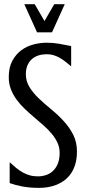

<svg xmlns="http://www.w3.org/2000/svg" viewBox="-20 -888 414 921"><path d="M162.1 -42Q181.6 -42 200.4 -48.1Q219.2 -54.2 233.9 -67.9Q248.5 -81.5 257.3 -102.8Q266.1 -124 266.1 -154.8Q266.1 -181.2 255.6 -203.6Q245.1 -226.1 228 -246.6Q210.9 -267.1 189 -286.4Q167 -305.7 144 -325.2Q121.1 -344.7 99.1 -365.5Q77.1 -386.2 60.1 -409.4Q43 -432.6 32.5 -459.5Q22 -486.3 22 -518.1Q22 -564.5 39.1 -596.2Q56.2 -627.9 82.5 -647.2Q108.9 -666.5 140.9 -674.8Q172.9 -683.1 203.1 -683.1Q234.9 -683.1 264.4 -678Q293.9 -672.9 321.3 -667V-569.8Q305.7 -583 291.7 -593.8Q277.8 -604.5 263.9 -612.1Q250 -619.6 235.4 -623.8Q220.7 -627.9 204.1 -627.9Q183.6 -627.9 165.3 -622.3Q147 -616.7 133.5 -605Q120.1 -593.3 112.1 -575.2Q104 -557.1 104 -532.2Q104 -497.6 122.1 -469Q140.1 -440.4 167.5 -414.6Q194.8 -388.7 226.6 -362.8Q258.3 -336.9 285.6 -307.1Q313 -277.3 331.1 -241.9Q349.1 -206.5 349.1 -161.1Q349.1 -127 341.3 -100.8Q333.5 -74.7 320.1 -55.4Q306.6 -36.1 289.1 -22.9Q271.5 -9.8 251.5 -1.7Q231.4 6.3 210.2 9.8Q189 13.2 168.9 13.2Q145 13.2 125 11.5Q105 9.8 87.6 6.6Q70.3 3.4 55.4 -0.7Q40.5 -4.9 26.4 -9.8V-109.9Q41.5 -95.7 56.6 -83.3Q71.8 -70.8 88.1 -61.5Q104.5 -52.2 122.6 -47.1Q140.6 -42 162.1 -42ZM290.5 -867.7 229.5 -732.9H157.7L96.7 -867.7H146.5L193.4 -787.1L240.2 -867.7Z"/></svg>

Font: Crushed
Style: Regular
Weight: 400
Width: 3
Designer: Astigmatic (AOETI)
Foundry: Astigmatic (AOETI)
Version: Version 001.000